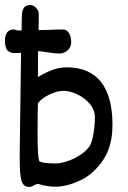

<svg xmlns="http://www.w3.org/2000/svg" viewBox="-27 -736 507 762"><path d="M125 -5.9Q119.1 -5.9 114.3 -3.4Q109.4 -1 107.9 -0.5Q98.1 5.9 88.4 5.9Q65.4 5.9 58.3 -18.8Q51.3 -43.5 51.3 -96.7V-138.7L56.6 -526.4Q48.3 -525.4 30.8 -525.4Q13.7 -525.4 3.2 -535.6Q-7.3 -545.9 -7.3 -575.2Q-7.3 -596.2 1.7 -607.7Q10.7 -619.1 26.9 -619.1Q31.2 -619.1 34.4 -617.2Q37.6 -615.2 48.3 -615.2H58.6L59.6 -669.9Q59.6 -691.9 67.1 -704.1Q74.7 -716.3 94.2 -716.3Q100.6 -716.3 108.4 -711.4Q116.2 -706.5 121.6 -698Q127 -689.5 127 -678.7Q127 -637.2 126 -616.2Q147.5 -617.2 158.2 -617.2Q200.2 -619.1 221.7 -619.1Q237.3 -619.1 246.3 -605.5Q255.4 -591.8 255.4 -568.4Q255.4 -552.7 247.1 -542.5Q238.8 -532.2 228.3 -527.8Q217.8 -523.4 210.4 -523.4Q194.3 -523.4 161.1 -528.3Q138.7 -532.2 124 -533.2Q123.5 -502.9 123.5 -430.2Q153.3 -448.2 181.2 -458.5Q209 -468.8 237.3 -468.8Q327.6 -468.8 373.5 -411.1Q419.4 -353.5 419.4 -240.2Q419.4 -155.8 382.1 -100.6Q344.7 -45.4 292 -20.3Q239.3 4.9 192.4 4.9Q159.7 4.9 125 -5.9ZM129.9 -95.2Q144.5 -87.4 192.4 -87.4Q214.8 -87.4 242.4 -96.9Q270 -106.4 293.9 -122.8Q317.9 -139.2 330.1 -158.2Q338.9 -174.3 344.2 -207.3Q349.6 -240.2 349.6 -270Q349.6 -299.8 329.1 -324Q308.6 -348.1 279.1 -361.8Q249.5 -375.5 225.1 -375.5Q199.2 -375.5 168.5 -360.6Q137.7 -345.7 123.5 -326.2Q122.1 -285.6 122.1 -223.6Q122.1 -153.3 123.8 -128.4Q125.5 -103.5 129.9 -95.2Z"/></svg>

Font: Dekko
Style: Regular
Weight: 400
Designer: Multiple
Foundry: Sorkin Type
Version: Version 2.001